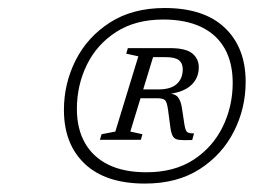

<svg xmlns="http://www.w3.org/2000/svg" viewBox="-20 -712 618 467"><path d="M452 -387.5 447.5 -371.5Q426.5 -370.5 415.8 -371.8Q405 -373 400.8 -380Q396.5 -387 394.5 -401.5L388.5 -446.5Q386 -464 381.2 -468.5Q376.5 -473 362.5 -473H299L306.5 -494.5H365Q395.5 -494.5 410 -507.8Q424.5 -521 424.5 -543.5Q424.5 -558 415.2 -565.5Q406 -573 382.5 -573H328.5L334 -595H393Q432 -595 447.8 -582Q463.5 -569 463.5 -548Q463.5 -521.5 444 -504Q424.5 -486.5 385.5 -483L383.5 -485.5Q404 -485 411.8 -476.8Q419.5 -468.5 422.5 -449.5L428.5 -409.5Q431 -394.5 435 -391Q439 -387.5 452 -387.5ZM359 -595 297 -392 326.5 -385.5 322.5 -372H223L227 -385.5L260.5 -392L316.5 -575L287 -581.5L291 -595ZM336 -293Q404 -293 450.8 -323.5Q497.5 -354 521.8 -403.8Q546 -453.5 546 -510.5Q546 -559 526.8 -593.5Q507.5 -628 469.8 -646.2Q432 -664.5 377 -664.5Q309.5 -664.5 262.5 -634.2Q215.5 -604 191.2 -554.2Q167 -504.5 167 -447Q167 -399 186.5 -364.5Q206 -330 243.5 -311.5Q281 -293 336 -293ZM380.5 -692.5Q476.5 -692.5 527 -644.2Q577.5 -596 577.5 -513Q577.5 -448.5 548.8 -392Q520 -335.5 465.5 -300.5Q411 -265.5 332.5 -265.5Q237 -265.5 186.2 -313.5Q135.5 -361.5 135.5 -444.5Q135.5 -509 164.2 -565.8Q193 -622.5 247.8 -657.5Q302.5 -692.5 380.5 -692.5Z"/></svg>

Font: Newsreader Light
Style: Italic
Weight: 300
Italic angle: -17°
Designer: Hugues Gentile
Foundry: Production Type
Version: Version 1.003